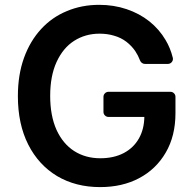

<svg xmlns="http://www.w3.org/2000/svg" viewBox="-20 -757 795 787"><path d="M214.1 -35.2Q138.1 -81 95.9 -164.1Q53.3 -248.2 53.3 -362.9Q53.3 -450.6 78.5 -520.2Q103.3 -588.8 148.4 -637.8Q193.5 -686.8 254.3 -711.6Q315 -737.2 386.4 -737.2Q446.4 -737.2 498.9 -719.5Q551.5 -701.7 592 -669.7Q632.8 -637.1 658.7 -593Q678.3 -560.4 688.2 -520.6Q688.9 -517 688.9 -515.6Q688.9 -507.5 682.9 -501.2Q676.8 -495 668 -495H573.9Q567.5 -495 562.1 -498.8Q556.8 -502.5 554.3 -508.5Q546.2 -529.8 534.8 -546.9Q519.9 -568.9 497.9 -585.9Q475.9 -602.6 448.5 -610.4Q420.8 -619 388.1 -619Q329.9 -619 283.7 -589.5Q238.6 -560.7 212 -503.2Q185.7 -445.7 185.7 -364.3Q185.7 -282.7 211.6 -224.8Q237.9 -167.6 283.7 -138.1Q330.3 -108.3 391 -108.3Q446.4 -108.3 487.2 -129.6Q527.7 -150.9 549.7 -190Q570.7 -227.3 571.7 -277.7H425.1Q416.2 -277.7 410.2 -283.7Q404.1 -289.8 404.1 -298.3V-360.1Q404.1 -368.6 410.2 -374.6Q416.2 -380.7 425.1 -380.7H678.6Q687.1 -380.7 693.2 -374.6Q699.2 -368.6 699.2 -360.1V-293.3Q699.2 -199.6 659.4 -131.7Q620 -63.6 550.1 -26.6Q481.2 9.9 390.3 9.9Q290.5 9.9 214.1 -35.2Z"/></svg>

Font: DeltaSans SemiBold
Style: Regular
Weight: 600
Designer: Rasmus Andersson
Foundry: rsms
Version: Version 3.012